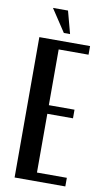

<svg xmlns="http://www.w3.org/2000/svg" viewBox="-95 -898 516 943"><g transform="rotate(10 163.0 -426.5)"><path d="M302 -700V-657H153V-379H281V-336H153V-43H302V0H49V-700ZM164 -741 90 -853H165L195 -741Z"/></g></svg>

Font: Moniqa Paragraph
Style: Bold
Weight: 700
Designer: Rajesh Rajput
Foundry: Rajesh Rajput
Version: Version 1.000